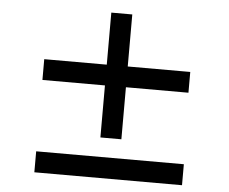

<svg xmlns="http://www.w3.org/2000/svg" viewBox="-55 -876 1110 930"><g transform="rotate(5 500.0 -410.5)"><path d="M855 -559H551V-812H449V-559H145V-458H449V-205H551V-458H855ZM145 -111V-9H863V-111Z"/></g></svg>

Font: Genne Gothic Bold
Style: Regular
Weight: 700
Designer: Ryoko NISHIZUKA (kana & ideographs); Paul D. Hunt (Latin, Greek & Cyrillic); Wenlong ZHANG (bopomofo); Sandoll Communica
Foundry: Adobe Systems Incorporated
Version: Version 1.004;PS 1.004;hotconv 16.6.51;makeotf.lib2.5.65220